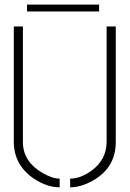

<svg xmlns="http://www.w3.org/2000/svg" viewBox="-20 -797 555 822"><path d="M95.7 -748V-777.3H404.3V-748ZM39.1 -188.5V-683.6H78.1V-188.5Q78.1 -105.5 162.1 -56.6Q204.1 -32.2 235.4 -32.2V4.9Q179.7 4.9 122.1 -34.2Q40 -91.8 39.1 -188.5ZM280.3 4.9V-32.2Q324.2 -32.2 372.1 -66.4Q435.5 -113.3 436.5 -188.5V-683.6H475.6V-188.5Q475.6 -79.1 377 -23.4Q326.2 4.9 280.3 4.9Z"/></svg>

Font: Post No Bills Colombo
Style: Light
Weight: 400
Designer: Kosala Senevirathne, Siva Puranthara, Lasantha Premarathna, Tharique Azeez
Foundry: Mooniak
Version: Version 1.220 ; ttfautohint (v1.5)